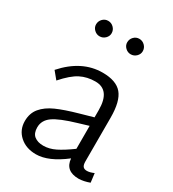

<svg xmlns="http://www.w3.org/2000/svg" viewBox="-196 -913 936 1036"><g transform="rotate(30 272.5 -394.5)"><path d="M50 0ZM524 0Q489 13 457 14Q373 14 367 -61Q269 15 191 15Q129 15 89.5 -20.5Q50 -56 50 -111Q50 -160 77.5 -193Q105 -226 154 -248Q203 -270 285 -293L366 -316V-361Q366 -486 274 -486Q223 -486 181.5 -465Q140 -444 88 -385L51 -430Q155 -547 284 -547Q369 -547 405.5 -503.5Q442 -460 442 -358V-86Q442 -64 449.5 -54.5Q457 -45 474 -45Q492 -45 517 -56ZM202 -45Q239 -45 276.5 -63.5Q314 -82 366 -120V-263L303 -244Q204 -215 164.5 -187Q125 -159 125 -115Q125 -78 146 -61.5Q167 -45 202 -45ZM122 -755Q122 -775 136 -789.5Q150 -804 170 -804Q190 -804 204.5 -789.5Q219 -775 219 -755Q219 -736 204.5 -722Q190 -708 170 -708Q151 -708 136.5 -722Q122 -736 122 -755ZM316 -755Q316 -775 330 -789.5Q344 -804 364 -804Q384 -804 398.5 -789.5Q413 -775 413 -755Q413 -736 398.5 -722Q384 -708 364 -708Q345 -708 330.5 -722Q316 -736 316 -755Z"/></g></svg>

Font: Martel Sans Light
Style: Regular
Weight: 300
Designer: Dan Reynolds and Mathieu Réguer
Foundry: Dan Reynolds and Mathieu Réguer
Version: Version 1.002; ttfautohint (v1.1) -l 5 -r 5 -G 72 -x 0 -D la